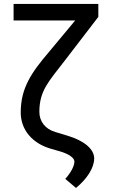

<svg xmlns="http://www.w3.org/2000/svg" viewBox="-20 -747 565 955"><path d="M469.1 -727.3H47.6V-645.2H354L221.9 -486.5C135.3 -384.9 83.1 -308.2 83.1 -187.5C83.1 -101.9 139.9 -33.7 234.4 -6.7L277.7 5.7C322.8 18.8 350.1 38.4 350.1 56.5C350.1 78.1 333.5 110.8 304.7 142.8L358 187.9C413.4 142.4 448.5 87.4 448.5 40.8C448.5 -5 399.1 -46.9 317.8 -71.4L254.6 -90.6C205.6 -105.1 175.8 -142.4 175.8 -190.7C175.8 -296.9 223.4 -342.7 301.8 -445L469.1 -663Z"/></svg>

Font: Margiela Sans Text
Style: Regular
Weight: 400
Designer: Stefan Endress, Andreas Faust
Version: Version 1.100;FEAKit 1.0